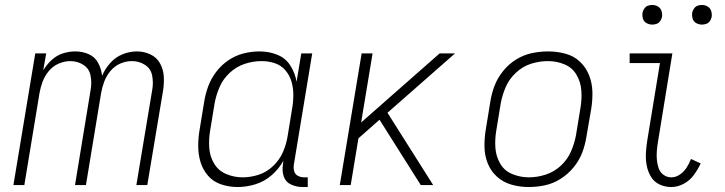

<svg xmlns="http://www.w3.org/2000/svg" viewBox="-20 -745 2920 773"><path d="M34 0H78L139 -370Q143 -393 151.5 -416Q160 -439 176.5 -459Q193 -479 216.5 -489Q240 -499 263 -499Q292 -499 315.5 -484Q339 -469 344.5 -441Q350 -413 345 -384L282 0H326L387 -370Q391 -393 399.5 -416Q408 -439 424.5 -459Q441 -479 464 -489Q487 -499 511 -499Q540 -499 563.5 -484Q587 -469 592.5 -441Q598 -413 593 -384L529 0H573L636 -377Q641 -406 639.5 -435.5Q638 -465 624.5 -489.5Q611 -514 585.5 -526Q560 -538 531 -538Q502 -538 473.5 -526.5Q445 -515 424 -491.5Q403 -468 391 -440Q388 -468 375 -492Q362 -516 337 -527Q312 -538 283 -538Q258 -538 233 -530Q208 -522 188 -503.5Q168 -485 154 -462L166 -530H122Z M937 8Q972 8 1008 -3Q1044 -14 1073.5 -39.5Q1103 -65 1121 -98L1119 -82Q1115 -57 1122.5 -34.5Q1130 -12 1152 -2Q1174 8 1198 8H1219V-31H1205Q1191 -31 1179.5 -37Q1168 -43 1164.5 -55.5Q1161 -68 1163 -82L1237 -530H1193L1174 -416Q1168 -451 1149 -481Q1130 -511 1096.5 -524.5Q1063 -538 1025 -538Q993 -538 961 -530Q929 -522 900.5 -503Q872 -484 851 -456.5Q830 -429 818.5 -398Q807 -367 802 -335L784 -225Q778 -191 778 -157Q778 -123 787.5 -92Q797 -61 818 -37Q839 -13 871 -2.5Q903 8 937 8ZM957 -31Q922 -31 890.5 -44.5Q859 -58 842 -86.5Q825 -115 822.5 -149.5Q820 -184 826 -219L844 -329Q850 -362 864 -394.5Q878 -427 905 -452Q932 -477 965.5 -488Q999 -499 1033 -499Q1061 -499 1086.5 -490.5Q1112 -482 1129 -462Q1146 -442 1153.5 -416.5Q1161 -391 1161 -363Q1161 -335 1156 -307L1138 -197Q1133 -165 1119.5 -133.5Q1106 -102 1080 -77Q1054 -52 1021.5 -41.5Q989 -31 957 -31Z M1348 0H1392L1423 -188L1508 -263L1554 -190L1674 0H1724L1540 -291L1812 -530H1750L1434 -252L1480 -530H1436Z M2108 8Q2141 8 2174 1Q2207 -6 2237 -25Q2267 -44 2289.5 -71.5Q2312 -99 2324 -130.5Q2336 -162 2341 -195L2360 -305Q2366 -341 2365 -376Q2364 -411 2351.5 -442.5Q2339 -474 2314.5 -497Q2290 -520 2256 -529Q2222 -538 2187 -538Q2154 -538 2121 -531Q2088 -524 2058 -505.5Q2028 -487 2005.5 -459Q1983 -431 1971 -399.5Q1959 -368 1954 -335L1936 -225Q1930 -190 1930.5 -154.5Q1931 -119 1943.5 -87.5Q1956 -56 1981 -33.5Q2006 -11 2039.5 -1.5Q2073 8 2108 8ZM2109 -31Q2075 -31 2043 -44Q2011 -57 1994 -86Q1977 -115 1974.5 -149.5Q1972 -184 1978 -219L1996 -329Q2002 -362 2016 -394.5Q2030 -427 2057.5 -452.5Q2085 -478 2118.5 -488.5Q2152 -499 2186 -499Q2221 -499 2252.5 -486Q2284 -473 2301 -444Q2318 -415 2320.5 -380.5Q2323 -346 2317 -311L2299 -201Q2293 -168 2279 -135.5Q2265 -103 2238 -78Q2211 -53 2177 -42Q2143 -31 2109 -31Z M2683 8Q2708 8 2732.5 -5Q2757 -18 2773.5 -40.5Q2790 -63 2801 -87L2762 -105Q2755 -87 2744.5 -70.5Q2734 -54 2717.5 -42.5Q2701 -31 2683 -31Q2665 -31 2651 -41.5Q2637 -52 2631.5 -68.5Q2626 -85 2624.5 -102.5Q2623 -120 2624.5 -138Q2626 -156 2629 -174L2687 -530H2515V-491H2637L2586 -180Q2582 -155 2580.5 -129.5Q2579 -104 2583.5 -79.5Q2588 -55 2600.5 -34Q2613 -13 2635 -2.5Q2657 8 2683 8ZM2806 -646Q2815 -646 2823.5 -649Q2832 -652 2837.5 -659.5Q2843 -667 2845 -676Q2847 -688 2843.5 -700Q2840 -712 2829.5 -718.5Q2819 -725 2806 -725Q2797 -725 2788.5 -722Q2780 -719 2774.5 -711Q2769 -703 2767 -695Q2765 -682 2768.5 -670Q2772 -658 2783 -652Q2794 -646 2806 -646ZM2606 -646Q2615 -646 2623.5 -649Q2632 -652 2637.5 -659.5Q2643 -667 2645 -676Q2647 -688 2643.5 -700Q2640 -712 2629.5 -718.5Q2619 -725 2606 -725Q2597 -725 2588.5 -722Q2580 -719 2574.5 -711Q2569 -703 2567 -695Q2565 -682 2568.5 -670Q2572 -658 2583 -652Q2594 -646 2606 -646Z"/></svg>

Font: Iosevka Sparkle Extralight
Style: Italic
Weight: 200
Italic angle: -9°
Designer: Belleve Invis
Foundry: Belleve Invis
Version: Version 4.5.0; ttfautohint (v1.8.3)